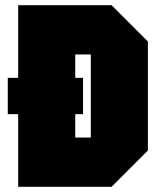

<svg xmlns="http://www.w3.org/2000/svg" viewBox="-20 -720 615 740"><path d="M10 -280V-420H300V-280ZM270 -190H330V-510H270ZM50 0V-700H410L550 -560V-140L410 0Z"/></svg>

Font: Tektur Condensed Black
Style: Regular
Weight: 900
Width: 3
Designer: Adam Jagosz
Foundry: Adam Jagosz
Version: Version 1.005;gftools[0.9.30]